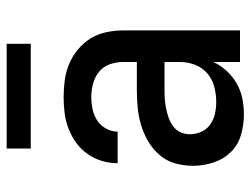

<svg xmlns="http://www.w3.org/2000/svg" viewBox="-110 -648 769 590"><g transform="rotate(-90 275.0 -352.5)"><path d="M219 12Q187 12 156 3Q125 -6 103 -28.5Q81 -51 71 -82Q61 -113 61 -144Q61 -172 68.5 -199Q76 -226 94 -247Q112 -268 136 -282Q160 -296 186.5 -304Q213 -312 240.5 -314.5Q268 -317 295 -317H380V-359Q380 -380 373 -400Q366 -420 350 -433Q334 -446 313.5 -451.5Q293 -457 272 -457Q254 -457 235 -453Q216 -449 200.5 -439Q185 -429 175.5 -412Q166 -395 166 -376H69Q69 -401 76 -424.5Q83 -448 97.5 -468.5Q112 -489 132 -503.5Q152 -518 175.5 -527Q199 -536 223.5 -539Q248 -542 272 -542Q298 -542 324 -538.5Q350 -535 374 -525Q398 -515 418.5 -498Q439 -481 452.5 -459Q466 -437 471.5 -411Q477 -385 477 -359V0H380V-82Q370 -60 353 -41.5Q336 -23 314.5 -10.5Q293 2 268.5 7Q244 12 219 12ZM257 -73Q280 -73 303.5 -79Q327 -85 345 -100.5Q363 -116 371.5 -138.5Q380 -161 380 -184V-232H295Q280 -232 265.5 -231Q251 -230 236.5 -227Q222 -224 208 -219Q194 -214 182 -205Q170 -196 164 -182.5Q158 -169 158 -154Q158 -136 165.5 -119Q173 -102 188 -91.5Q203 -81 221 -77Q239 -73 257 -73ZM114 -643V-717H436V-643Z"/></g></svg>

Font: Lode Dark
Style: Bold
Weight: 700
Monospace: yes
Designer: Belleve Invis
Foundry: Belleve Invis
Version: Version 29.2.0; ttfautohint (v1.8.3)